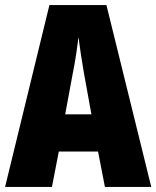

<svg xmlns="http://www.w3.org/2000/svg" viewBox="-20 -734 614 754"><path d="M392 0 365 -139H211L184 0H0L174 -714H398L574 0ZM310 -445Q303 -485 297.5 -522Q292 -559 288 -589Q285 -561 279.5 -524Q274 -487 266 -447L236 -285H339Z"/></svg>

Font: Noto Sans Tamil ExtraCondensed Black
Style: Regular
Weight: 900
Width: 2
Designer: Jelle Bosma - Monotype Design Team
Foundry: Monotype Imaging Inc.
Version: Version 2.004; ttfautohint (v1.8.4.7-5d5b)